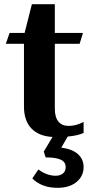

<svg xmlns="http://www.w3.org/2000/svg" viewBox="-20 -648 440 921"><path d="M305 7 274 60Q327 67 354 91.5Q381 116 381 153Q381 197 347 225Q313 253 256 253Q180 253 135 208L164 165Q205 195 247 195Q268 195 281.5 184.5Q295 174 295 153Q295 129 271.5 118Q248 107 199 107L190 79L232 9Q165 5 130 -32.5Q95 -70 95 -137V-438H8L26 -490H98L133 -628H243V-490H378L362 -438H243V-127Q243 -86 260 -65Q277 -44 309 -44Q345 -44 381 -63V-10Q351 3 305 7Z"/></svg>

Font: Fahkwang
Style: Bold
Weight: 700
Designer: Suppakit Chalermlarp | Katatrad Co.,Ltd.
Foundry: Cadson Demak Co.,Ltd.
Version: Version 1.000; ttfautohint (v1.6)